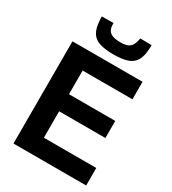

<svg xmlns="http://www.w3.org/2000/svg" viewBox="-217 -1028 1018 1139"><g transform="rotate(30 291.5 -458.0)"><path d="M61 0V-700H541V-580H200V-418H517V-301H200V-120H559V0ZM309 -754Q255 -754 217.5 -765Q180 -776 161 -805.5Q142 -835 139 -889Q138 -895 138 -901.5Q138 -908 138 -915L217 -916Q218 -913 218 -910Q218 -907 218 -905Q218 -883 227 -867.5Q236 -852 256 -844.5Q276 -837 309 -837Q343 -837 360 -845Q377 -853 385.5 -868Q394 -883 399 -905Q400 -907 400 -910Q400 -913 400 -916L479 -915Q479 -908 479 -901.5Q479 -895 478 -889Q476 -838 458 -808Q440 -778 403.5 -766Q367 -754 309 -754Z"/></g></svg>

Font: Georama ExtraCondensed Thin SemiBold
Style: Regular
Weight: 600
Version: Version 1.001